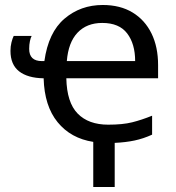

<svg xmlns="http://www.w3.org/2000/svg" viewBox="-20 -565 705 770"><path d="M354 4Q264 -10 211 -75Q158 -140 155 -251Q91 -252 56.5 -279Q22 -306 22 -361Q22 -379 26 -395Q30 -411 35 -421H107Q103 -414 100 -400Q97 -386 97 -369Q97 -320 148 -320H158Q174 -435 238.5 -490Q303 -545 392 -545Q462 -545 511.5 -515Q561 -485 587.5 -431Q614 -377 614 -304V-251H246Q248 -154 291.5 -109.5Q335 -65 414 -65Q472 -65 510 -74.5Q548 -84 590 -101V-25Q555 -9 519.5 -1.5Q484 6 440 8V185H354ZM390 -473Q328 -473 291 -434Q254 -395 248 -320H522Q522 -389 490 -431Q458 -473 390 -473Z"/></svg>

Font: Noto IKEA Arabic
Style: Regular
Weight: 400
Designer: Monotype Design Team
Foundry: Monotype Imaging Inc.
Version: Version 1.200